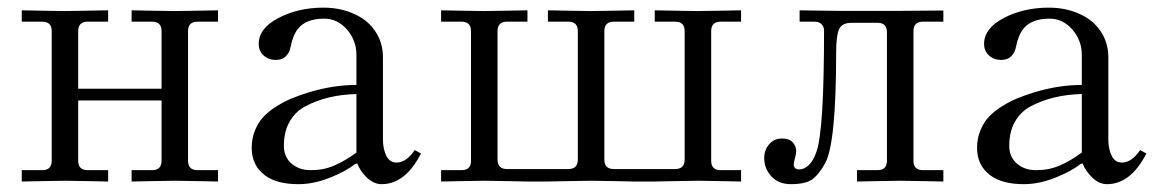

<svg xmlns="http://www.w3.org/2000/svg" viewBox="-20 -467 2991 495"><path d="M36.1 1V-28.3H88.9Q113.3 -28.3 113.3 -52.7V-386.7Q113.3 -411.1 88.9 -411.1H36.1V-440.4Q37.6 -440.4 83.5 -439.5Q129.4 -438.5 146 -438.5Q162.6 -438.5 210 -439.5Q257.3 -440.4 258.8 -440.4V-411.1H206.1Q181.6 -411.1 181.6 -386.7V-238.3H396.5V-386.7Q396.5 -411.1 372.1 -411.1H319.3V-440.4Q320.8 -440.4 366.7 -439.5Q412.6 -438.5 429.2 -438.5Q445.8 -438.5 493.2 -439.5Q540.5 -440.4 542 -440.4V-411.1H489.3Q464.8 -411.1 464.8 -386.7V-52.7Q464.8 -28.3 489.3 -28.3H542V1Q540.5 1 494.6 0Q448.7 -1 432.1 -1Q415.5 -1 368.2 0Q320.8 1 319.3 1V-28.3H372.1Q396.5 -28.3 396.5 -52.7V-208H181.6V-52.7Q181.6 -28.3 206.1 -28.3H258.8V1Q257.3 1 211.4 0Q165.5 -1 148.9 -1Q132.3 -1 85 0Q37.6 1 36.1 1Z M628.9 -85.9Q628.9 -110.4 637.5 -131.1Q646 -151.9 659.7 -166.3Q673.3 -180.7 693.4 -193.1Q713.4 -205.6 732.4 -213.4Q751.5 -221.2 774.9 -228.5Q838.4 -248 898.9 -248V-325.7Q898.9 -362.8 874.5 -390.9Q850.1 -418.9 815.9 -418.9Q769 -418.9 748.5 -393.1Q734.9 -376 729 -345.2Q726.6 -332 717.3 -322.3Q708 -312.5 690.9 -312.5Q672.4 -312.5 659.7 -324Q647 -335.4 647 -354Q647 -394 698 -420.7Q749 -447.3 814 -447.3Q867.2 -447.3 908.2 -423.3Q935.5 -407.2 951.4 -380.1Q967.3 -353 967.3 -319.3V-107.4Q967.3 -83.5 975.8 -65.7Q984.4 -47.9 1002.4 -47.9Q1027.3 -47.9 1049.3 -80.1L1065.4 -71.3Q1024.9 7.8 963.9 7.8Q943.4 7.8 925.8 -9.3Q908.2 -26.4 900.9 -45.9L895 -43.9Q873 -25.9 830.8 -9Q788.6 7.8 749.5 7.8Q693.8 7.8 663.6 -14.6Q628.9 -40 628.9 -85.9ZM711.9 -90.8Q711.9 -62.5 731.4 -45.4Q751 -28.3 781.2 -28.3Q814.5 -28.3 842 -40.3Q869.6 -52.2 898.9 -73.7V-224.6Q823.2 -222.7 767.1 -192.9Q742.2 -179.7 727.1 -154.1Q711.9 -128.4 711.9 -90.8Z M1117.2 1V-28.3H1169.9Q1194.3 -28.3 1194.3 -52.7V-386.7Q1194.3 -411.1 1169.9 -411.1H1117.2V-440.4Q1118.7 -440.4 1164.6 -439.5Q1210.4 -438.5 1227.1 -438.5Q1243.7 -438.5 1291 -439.5Q1338.4 -440.4 1339.8 -440.4V-411.1H1287.1Q1262.7 -411.1 1262.7 -386.7V-55.7Q1262.7 -31.2 1287.1 -31.2H1445.3Q1469.7 -31.2 1469.7 -55.7V-386.7Q1469.7 -411.1 1445.3 -411.1H1392.6V-440.4Q1394 -440.4 1439.9 -439.5Q1485.8 -438.5 1502.4 -438.5Q1519 -438.5 1566.4 -439.5Q1613.8 -440.4 1615.2 -440.4V-411.1H1562.5Q1538.1 -411.1 1538.1 -386.7V-55.7Q1538.1 -31.2 1562.5 -31.2H1720.7Q1745.1 -31.2 1745.1 -55.7V-386.7Q1745.1 -411.1 1720.7 -411.1H1668V-440.4Q1669.4 -440.4 1715.3 -439.5Q1761.2 -438.5 1777.8 -438.5Q1794.4 -438.5 1841.8 -439.5Q1889.2 -440.4 1890.6 -440.4V-411.1H1837.9Q1813.5 -411.1 1813.5 -386.7V-52.7Q1813.5 -28.3 1837.9 -28.3H1890.6V1Q1889.2 1 1843.3 0Q1797.4 -1 1780.8 -1Q1764.2 -1 1716.8 0Q1669.4 1 1668 1H1615.2Q1613.8 1 1567.9 0Q1522 -1 1505.4 -1Q1488.8 -1 1441.4 0Q1394 1 1392.6 1H1339.8Q1338.4 1 1292.5 0Q1246.6 -1 1230 -1Q1213.4 -1 1166 0Q1118.7 1 1117.2 1Z M1950.2 -59.6Q1950.2 -80.1 1962.9 -95Q1975.6 -109.9 1996.1 -109.9Q2015.6 -109.9 2024.2 -99.6Q2032.7 -89.4 2032.7 -77.6Q2032.7 -70.8 2029.8 -60.1Q2026.4 -48.8 2026.4 -43Q2026.4 -30.3 2041 -30.3Q2053.7 -30.3 2065.7 -42Q2077.6 -53.7 2085.4 -77.1Q2104.5 -133.8 2104.5 -388.2Q2104.5 -397.9 2098.1 -404.5Q2091.8 -411.1 2080.1 -411.1H2041.5V-440.4Q2043 -440.4 2084.5 -439.7Q2126 -439 2143.1 -439H2299.3Q2315.9 -439 2363.3 -439.5Q2410.6 -439.9 2412.1 -439.9V-411.1H2359.4Q2335 -411.1 2335 -386.7V-52.7Q2335 -28.3 2359.4 -28.3H2412.1V1Q2410.6 1 2364.7 0Q2318.8 -1 2302.2 -1Q2285.6 -1 2238.3 0Q2190.9 1 2189.5 1V-28.3H2242.2Q2266.6 -28.3 2266.6 -52.7V-383.8Q2266.6 -408.2 2242.7 -408.2H2175.3Q2150.4 -408.2 2143.1 -391.4Q2135.7 -374.5 2135.7 -332Q2135.7 -97.7 2107.4 -46.4Q2091.3 -17.1 2074 -4.6Q2056.6 7.8 2019 7.8Q1987.3 7.8 1968.8 -12.2Q1950.2 -32.2 1950.2 -59.6Z M2499 -85.9Q2499 -110.4 2507.6 -131.1Q2516.1 -151.9 2529.8 -166.3Q2543.5 -180.7 2563.5 -193.1Q2583.5 -205.6 2602.5 -213.4Q2621.6 -221.2 2645 -228.5Q2708.5 -248 2769 -248V-325.7Q2769 -362.8 2744.6 -390.9Q2720.2 -418.9 2686 -418.9Q2639.2 -418.9 2618.7 -393.1Q2605 -376 2599.1 -345.2Q2596.7 -332 2587.4 -322.3Q2578.1 -312.5 2561 -312.5Q2542.5 -312.5 2529.8 -324Q2517.1 -335.4 2517.1 -354Q2517.1 -394 2568.1 -420.7Q2619.1 -447.3 2684.1 -447.3Q2737.3 -447.3 2778.3 -423.3Q2805.7 -407.2 2821.5 -380.1Q2837.4 -353 2837.4 -319.3V-107.4Q2837.4 -83.5 2845.9 -65.7Q2854.5 -47.9 2872.6 -47.9Q2897.5 -47.9 2919.4 -80.1L2935.5 -71.3Q2895 7.8 2834 7.8Q2813.5 7.8 2795.9 -9.3Q2778.3 -26.4 2771 -45.9L2765.1 -43.9Q2743.2 -25.9 2700.9 -9Q2658.7 7.8 2619.6 7.8Q2564 7.8 2533.7 -14.6Q2499 -40 2499 -85.9ZM2582 -90.8Q2582 -62.5 2601.6 -45.4Q2621.1 -28.3 2651.4 -28.3Q2684.6 -28.3 2712.2 -40.3Q2739.7 -52.2 2769 -73.7V-224.6Q2693.4 -222.7 2637.2 -192.9Q2612.3 -179.7 2597.2 -154.1Q2582 -128.4 2582 -90.8Z"/></svg>

Font: Theano Old Style
Style: Regular
Weight: 400
Designer: Alexey Kryukov
Version: Version 2.00